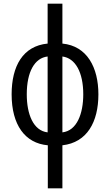

<svg xmlns="http://www.w3.org/2000/svg" viewBox="-20 -780 594 1040"><path d="M318 -760H238V-544C104 -531 43 -422 43 -269C43 -104 115 -4 239 7V240H318V7C452 -8 513 -120 513 -269C513 -414 452 -531 318 -544ZM238 -474V-63C160 -72 125 -162 125 -269C125 -390 167 -466 238 -474ZM318 -474C388 -465 431 -389 431 -269C431 -165 397 -72 318 -63Z"/></svg>

Font: Noto Sans UI Condensed
Style: Regular
Weight: 400
Width: 3
Designer: Monotype Design Team
Foundry: Monotype Imaging Inc.
Version: Version 1.901